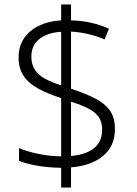

<svg xmlns="http://www.w3.org/2000/svg" viewBox="-20 -779 611 857"><path d="M253 -30Q194 -31 145.5 -39.5Q97 -48 65 -61V-118Q99 -103 149.5 -92.5Q200 -82 253 -81V-341Q195 -360 152.5 -382.5Q110 -405 86.5 -438.5Q63 -472 63 -522Q63 -573 87.5 -608.5Q112 -644 154.5 -664.5Q197 -685 253 -688V-759H297V-688Q344 -687 386 -677.5Q428 -668 466 -651L447 -603Q410 -619 371.5 -627.5Q333 -636 297 -638V-383Q358 -363 402 -341Q446 -319 469.5 -287Q493 -255 493 -203Q493 -126 439.5 -82.5Q386 -39 297 -32V58H253ZM297 -83Q362 -88 399 -117Q436 -146 436 -201Q436 -234 421 -256Q406 -278 375.5 -294Q345 -310 297 -325ZM253 -637Q213 -635 183 -621.5Q153 -608 136.5 -584.5Q120 -561 120 -527Q120 -491 136 -467Q152 -443 182 -427Q212 -411 253 -398Z"/></svg>

Font: Noto Sans Thai Light
Style: Regular
Weight: 300
Designer: Monotype Design Team
Foundry: Monotype Imaging Inc.
Version: Version 2.001